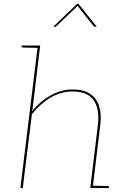

<svg xmlns="http://www.w3.org/2000/svg" viewBox="-20 -950 622 970"><path d="M83 0 171 -720H183L143 -388Q182 -438 236 -468Q290 -498 347 -498Q402 -498 435 -476Q468 -454 481 -413Q494 -372 486 -314L448 0H436L474 -314Q485 -397 454 -442.5Q423 -488 346 -488Q289 -488 236.5 -457.5Q184 -427 141 -373L95 0ZM445 0 447 -12 524 -10Q526 -10 528.5 -8.5Q531 -7 531 -5L530 0ZM174 -720 172 -708 95 -710Q93 -710 90.5 -711.5Q88 -713 89 -715V-720ZM249 -815 369 -930H377L469 -815H460Q456 -815 452 -819L372 -920L266 -819Q265 -818 263 -816.5Q261 -815 258 -815Z"/></svg>

Font: Aleo Thin
Style: Italic
Weight: 250
Italic angle: -7°
Designer: Alessio Laiso
Foundry: Alessio Laiso
Version: Version 2.001;gftools[0.9.29]